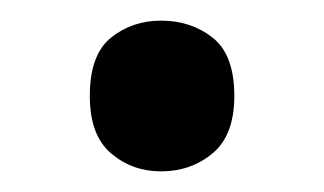

<svg xmlns="http://www.w3.org/2000/svg" viewBox="-20 -152 314 186"><path d="M67 -59Q67 -99 87.5 -115.5Q108 -132 136 -132Q165 -132 186 -115.5Q207 -99 207 -59Q207 -21 186 -3.5Q165 14 136 14Q108 14 87.5 -3.5Q67 -21 67 -59Z"/></svg>

Font: Noto Sans NKo Unjoined Medium
Style: Regular
Weight: 500
Designer: Monotype Design Team
Foundry: Monotype Imaging Inc.
Version: Version 2.004